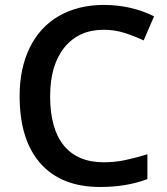

<svg xmlns="http://www.w3.org/2000/svg" viewBox="-20 -744 674 774"><path d="M397.9 -624Q297.4 -624 239.7 -552.7Q182.1 -481.4 182.1 -356Q182.1 -224.6 237.5 -157.2Q293 -89.8 397.9 -89.8Q443.4 -89.8 485.8 -98.9Q528.3 -107.9 574.2 -122.1V-22Q490.2 9.8 383.8 9.8Q227.1 9.8 143.1 -85.2Q59.1 -180.2 59.1 -356.9Q59.1 -468.3 99.9 -551.8Q140.6 -635.3 217.8 -679.7Q294.9 -724.1 398.9 -724.1Q508.3 -724.1 601.1 -678.2L559.1 -581.1Q522.9 -598.1 482.7 -611.1Q442.4 -624 397.9 -624Z"/></svg>

Font: f1_46825          
Style: Regular
Weight: 600
Foundry: Ascender Corporation
Version: Version 1.10